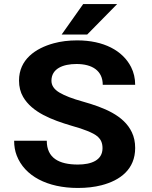

<svg xmlns="http://www.w3.org/2000/svg" viewBox="-20 -921 754 951"><path d="M365.7 -106C272 -106 211.7 -138.4 211.7 -224H50C50 -197.3 54.2 -173 62.7 -151C101.9 -48.7 214.9 10 365.7 10C409 10 448 5.5 482.8 -3.5C575.3 -27.4 649.5 -82.5 649.5 -188C649.5 -217.3 644 -243.3 633 -266C593.4 -349.9 494.4 -388.5 389.9 -418C339.3 -432 300.8 -446.8 274.4 -462.5C248 -478.2 234.8 -497.7 234.8 -521C234.8 -580.8 291.4 -604 359.1 -604C437.1 -604 488.9 -570.5 488.9 -501H649.5C649.5 -533 642.7 -562.3 629.2 -589C587.7 -670.5 493.5 -721 362.4 -721C319.9 -721 281 -716.2 245.8 -706.5C155.2 -681.6 74.2 -626 74.2 -522C74.2 -491.3 81 -464.3 94.5 -441C139.2 -364.2 236 -327.4 334.9 -298C366.4 -289.3 392.3 -280.8 412.5 -272.5C454.7 -255 487.8 -238.2 487.8 -187C487.8 -127.6 433.1 -106 365.7 -106ZM392.1 -901 285.4 -750H411.9L560.4 -901Z"/></svg>

Font: Asimov
Style: Wid
Weight: 500
Designer: Google
Version: Version 2.000980; 2014